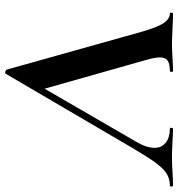

<svg xmlns="http://www.w3.org/2000/svg" viewBox="-34 -678 673 724"><g transform="rotate(-90 302.0 -316.5)"><path d="M-36 -12Q-11 -12 8.5 -24Q28 -36 50 -66Q72 -96 106 -154L386 -632Q386 -633 389 -633Q392 -633 396 -631.5Q400 -630 401 -627L539 -135Q558 -65 574.5 -38.5Q591 -12 613 -12Q616 -12 616 -8Q616 -5 615 -2.5Q614 0 612 0Q594 0 556 -2Q518 -4 499 -4Q477 -4 445 -2Q413 0 396 0Q392 0 392.5 -6Q393 -12 396 -12Q423 -12 435 -20.5Q447 -29 447 -50Q447 -66 439 -96L326 -495L385 -581L129 -139Q106 -100 106 -70Q106 -43 125.5 -27.5Q145 -12 178 -12Q182 -12 181.5 -6Q181 0 178 0Q163 0 131 -2Q97 -4 71 -4Q46 -4 14 -2Q-18 0 -36 0Q-40 0 -40 -6Q-40 -12 -36 -12Z"/></g></svg>

Font: Cormorant Garamond
Style: Bold Italic
Weight: 700
Italic angle: -10°
Designer: Christian Thalmann (Catharsis Fonts)
Foundry: Catharsis Fonts
Version: Version 4.000